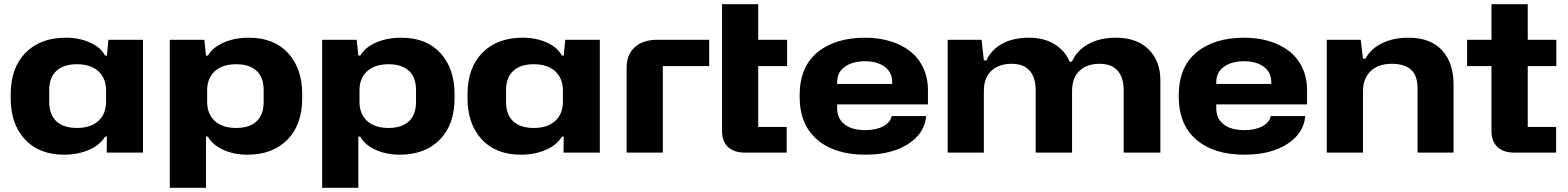

<svg xmlns="http://www.w3.org/2000/svg" viewBox="-20 -725 7449 912"><path d="M284.2 9.8Q165.5 9.8 98.1 -63.2Q30.8 -136.2 30.8 -258.8V-276.9Q30.8 -402.8 101.3 -474.4Q171.9 -545.9 292 -545.9Q357.4 -545.9 408.2 -522.7Q459 -499.5 479 -460.9H487.8L495.1 -536.1H659.2V0H486.8L487.8 -76.2H479Q456.5 -37.1 403.8 -13.7Q351.1 9.8 284.2 9.8ZM345.2 -117.2Q410.6 -117.2 447.3 -150.6Q483.9 -184.1 483.9 -242.2V-294.9Q483.9 -353 447.3 -386.5Q410.6 -419.9 345.2 -419.9Q283.2 -419.9 248.5 -388.9Q213.9 -357.9 213.9 -296.9V-241.2Q213.9 -179.7 248.3 -148.4Q282.7 -117.2 345.2 -117.2Z M786.6 167V-536.1H950.7L958.5 -460.9H967.8Q990.2 -500 1042.5 -522.9Q1094.7 -545.9 1162.6 -545.9Q1281.2 -545.9 1348.4 -472.9Q1415.5 -399.9 1415.5 -276.9V-258.8Q1415.5 -132.8 1345.2 -61.5Q1274.9 9.8 1155.8 9.8Q1090.3 9.8 1039.6 -13.7Q988.8 -37.1 967.8 -76.2H958.5V167ZM1102.5 -117.2Q1164.1 -117.2 1198.2 -148.4Q1232.4 -179.7 1232.4 -241.2V-296.9Q1232.4 -357.9 1198.2 -388.9Q1164.1 -419.9 1102.5 -419.9Q1036.6 -419.9 1000.2 -386.7Q963.9 -353.5 963.9 -294.9V-242.2Q963.9 -183.6 1000.2 -150.4Q1036.6 -117.2 1102.5 -117.2Z M1510.3 167V-536.1H1674.3L1682.1 -460.9H1691.4Q1713.9 -500 1766.1 -522.9Q1818.4 -545.9 1886.2 -545.9Q2004.9 -545.9 2072 -472.9Q2139.2 -399.9 2139.2 -276.9V-258.8Q2139.2 -132.8 2068.8 -61.5Q1998.5 9.8 1879.4 9.8Q1814 9.8 1763.2 -13.7Q1712.4 -37.1 1691.4 -76.2H1682.1V167ZM1826.2 -117.2Q1887.7 -117.2 1921.9 -148.4Q1956.1 -179.7 1956.1 -241.2V-296.9Q1956.1 -357.9 1921.9 -388.9Q1887.7 -419.9 1826.2 -419.9Q1760.3 -419.9 1723.9 -386.7Q1687.5 -353.5 1687.5 -294.9V-242.2Q1687.5 -183.6 1723.9 -150.4Q1760.3 -117.2 1826.2 -117.2Z M2454.1 9.8Q2335.4 9.8 2268.1 -63.2Q2200.7 -136.2 2200.7 -258.8V-276.9Q2200.7 -402.8 2271.2 -474.4Q2341.8 -545.9 2461.9 -545.9Q2527.3 -545.9 2578.1 -522.7Q2628.9 -499.5 2648.9 -460.9H2657.7L2665 -536.1H2829.1V0H2656.7L2657.7 -76.2H2648.9Q2626.5 -37.1 2573.7 -13.7Q2521 9.8 2454.1 9.8ZM2515.1 -117.2Q2580.6 -117.2 2617.2 -150.6Q2653.8 -184.1 2653.8 -242.2V-294.9Q2653.8 -353 2617.2 -386.5Q2580.6 -419.9 2515.1 -419.9Q2453.1 -419.9 2418.5 -388.9Q2383.8 -357.9 2383.8 -296.9V-241.2Q2383.8 -179.7 2418.2 -148.4Q2452.6 -117.2 2515.1 -117.2Z M3518.6 0Q3467.3 0 3438.5 -26.4Q3409.7 -52.7 3409.7 -103V-705.1H3581.5V-536.1H3718.8V-411.1H3581.5V-122.1H3716.8V0ZM2956.5 0V-403.8Q2956.5 -466.3 2995.8 -501.2Q3035.2 -536.1 3101.6 -536.1H3348.6V-411.1H3128.4V0Z M4090.3 9.8Q3945.3 9.8 3861.8 -61.5Q3778.3 -132.8 3778.3 -266.1V-272Q3778.3 -406.2 3862.3 -476.1Q3946.3 -545.9 4090.3 -545.9Q4153.3 -545.9 4207.3 -529.8Q4261.2 -513.7 4301.5 -482.9Q4341.8 -452.1 4364.7 -404.3Q4387.7 -356.4 4387.7 -296.9V-229H3956.5V-210.9Q3956.5 -162.1 3991.5 -134.5Q4026.4 -106.9 4090.3 -106.9Q4141.6 -106.9 4175.8 -125.5Q4210 -144 4215.3 -173.8H4379.4Q4372.1 -91.3 4293.5 -40.8Q4214.8 9.8 4090.3 9.8ZM3956.5 -335V-326.2H4217.8V-335Q4217.8 -381.3 4182.4 -407.7Q4147 -434.1 4088.4 -434.1Q4029.8 -434.1 3993.2 -408Q3956.5 -381.8 3956.5 -335Z M4481.4 0V-536.1H4642.6L4653.3 -438H4665.5Q4689.5 -490.2 4741.7 -518.1Q4793.9 -545.9 4867.7 -545.9Q4939 -545.9 4989 -515.1Q5039.1 -484.4 5060.5 -432.1H5071.3Q5095.7 -486.3 5150.1 -516.1Q5204.6 -545.9 5280.3 -545.9Q5379.4 -545.9 5435.5 -491Q5491.7 -436 5491.7 -344.2V0H5317.4V-298.8Q5317.4 -356.4 5288.8 -389.2Q5260.3 -421.9 5202.6 -421.9Q5143.1 -421.9 5107.7 -388.7Q5072.3 -355.5 5072.3 -292V0H4899.4V-298.8Q4899.4 -356 4871.1 -388.9Q4842.8 -421.9 4784.7 -421.9Q4724.6 -421.9 4689 -388.7Q4653.3 -355.5 4653.3 -292V0Z M5891.1 9.8Q5746.1 9.8 5662.6 -61.5Q5579.1 -132.8 5579.1 -266.1V-272Q5579.1 -406.2 5663.1 -476.1Q5747.1 -545.9 5891.1 -545.9Q5954.1 -545.9 6008.1 -529.8Q6062 -513.7 6102.3 -482.9Q6142.6 -452.1 6165.5 -404.3Q6188.5 -356.4 6188.5 -296.9V-229H5757.3V-210.9Q5757.3 -162.1 5792.2 -134.5Q5827.1 -106.9 5891.1 -106.9Q5942.4 -106.9 5976.6 -125.5Q6010.7 -144 6016.1 -173.8H6180.2Q6172.9 -91.3 6094.2 -40.8Q6015.6 9.8 5891.1 9.8ZM5757.3 -335V-326.2H6018.6V-335Q6018.6 -381.3 5983.2 -407.7Q5947.8 -434.1 5889.2 -434.1Q5830.6 -434.1 5793.9 -408Q5757.3 -381.8 5757.3 -335Z M6282.2 0V-536.1H6443.4L6454.1 -446.8H6466.3Q6489.7 -492.2 6543.7 -519Q6597.7 -545.9 6669.4 -545.9Q6774.9 -545.9 6829.6 -486.3Q6884.3 -426.8 6884.3 -324.2V0H6713.4V-304.2Q6713.4 -367.7 6681.6 -394.8Q6649.9 -421.9 6591.3 -421.9Q6525.9 -421.9 6490 -386.5Q6454.1 -351.1 6454.1 -291V0Z M7172.9 0Q7122.1 0 7093.3 -26.4Q7064.5 -52.7 7064.5 -103V-411.1H6948.7V-536.1H7064.5V-705.1H7236.8V-536.1H7372.6V-411.1H7236.8V-122.1H7371.6V0Z"/></svg>

Font: Hubot Sans Expanded
Style: Bold
Weight: 700
Width: 7
Designer: Deni Anggara
Foundry: GitHub
Version: Version 1.001;gftools[0.9.31]